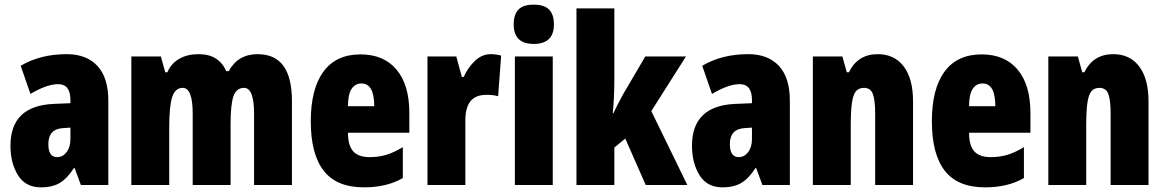

<svg xmlns="http://www.w3.org/2000/svg" viewBox="-20 -796 5010 826"><path d="M446 -363V0H328L301 -73H298Q270 -29 238 -9.5Q206 10 156 10Q90 10 57.5 -42Q25 -94 25 -169Q25 -341 211 -349L283 -352V-366Q283 -434 230 -434Q182 -434 111 -392L69 -513Q153 -563 267 -563Q352 -563 399 -512.5Q446 -462 446 -363ZM253 -245Q188 -242 188 -176Q188 -120 226 -120Q250 -120 266.5 -141.5Q283 -163 283 -198V-247Z M1236 -360V0H1073V-307Q1073 -418 1030 -418Q997 -418 984.5 -382.5Q972 -347 972 -264V0H809V-307Q809 -418 766 -418Q734 -418 721 -379Q708 -340 708 -248V0H545V-553H672L691 -485H700Q716 -523 751 -543Q786 -563 834 -563Q880 -563 909.5 -543.5Q939 -524 953 -490H964Q1004 -563 1088 -563Q1162 -563 1199 -513Q1236 -463 1236 -360Z M1741 -310V-225H1477Q1477 -170 1499.5 -145Q1522 -120 1570 -120Q1609 -120 1642 -130Q1675 -140 1713 -163V-30Q1644 10 1546 10Q1428 10 1372.5 -61.5Q1317 -133 1317 -274Q1317 -414 1371.5 -488Q1426 -562 1531 -562Q1631 -562 1686 -496.5Q1741 -431 1741 -310ZM1477 -339H1590Q1590 -437 1535 -437Q1508 -437 1492.5 -413.5Q1477 -390 1477 -339Z M2136 -557 2123 -382Q2103 -388 2073 -388Q2026 -388 2004 -360.5Q1982 -333 1982 -278V0H1819V-553H1943L1967 -465H1975Q1992 -504 2022.5 -533.5Q2053 -563 2091 -563Q2112 -563 2136 -557Z M2363 -691Q2363 -607 2276 -607Q2190 -607 2190 -691Q2190 -734 2210.5 -755Q2231 -776 2276 -776Q2321 -776 2342 -755Q2363 -734 2363 -691ZM2358 0H2195V-553H2358Z M2623 -459Q2623 -376 2616 -309H2619Q2632 -338 2661 -391L2756 -553H2931L2782 -318L2937 0H2758L2670 -200L2623 -161V0H2460V-760H2623Z M3378 -363V0H3260L3233 -73H3230Q3202 -29 3170 -9.5Q3138 10 3088 10Q3022 10 2989.5 -42Q2957 -94 2957 -169Q2957 -341 3143 -349L3215 -352V-366Q3215 -434 3162 -434Q3114 -434 3043 -392L3001 -513Q3085 -563 3199 -563Q3284 -563 3331 -512.5Q3378 -462 3378 -363ZM3185 -245Q3120 -242 3120 -176Q3120 -120 3158 -120Q3182 -120 3198.5 -141.5Q3215 -163 3215 -198V-247Z M3908 -360V0H3745V-308Q3745 -366 3735 -392Q3725 -418 3697 -418Q3674 -418 3662 -403Q3650 -388 3645 -353Q3640 -318 3640 -253V0H3477V-553H3604L3623 -485H3632Q3670 -563 3756 -563Q3828 -563 3868 -510Q3908 -457 3908 -360Z M4413 -310V-225H4149Q4149 -170 4171.5 -145Q4194 -120 4242 -120Q4281 -120 4314 -130Q4347 -140 4385 -163V-30Q4316 10 4218 10Q4100 10 4044.5 -61.5Q3989 -133 3989 -274Q3989 -414 4043.5 -488Q4098 -562 4203 -562Q4303 -562 4358 -496.5Q4413 -431 4413 -310ZM4149 -339H4262Q4262 -437 4207 -437Q4180 -437 4164.5 -413.5Q4149 -390 4149 -339Z M4921 -360V0H4758V-308Q4758 -366 4748 -392Q4738 -418 4710 -418Q4687 -418 4675 -403Q4663 -388 4658 -353Q4653 -318 4653 -253V0H4490V-553H4617L4636 -485H4645Q4683 -563 4769 -563Q4841 -563 4881 -510Q4921 -457 4921 -360Z"/></svg>

Font: Noto Sans UI CondBlack
Style: Regular
Weight: 900
Width: 3
Designer: Monotype Design Team
Foundry: Monotype Imaging Inc.
Version: Version 1.001